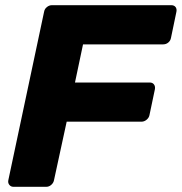

<svg xmlns="http://www.w3.org/2000/svg" viewBox="-20 -720 701 740"><path d="M32 0Q22 0 16 -7.5Q10 -15 12 -25L150 -675Q152 -686 161 -693Q170 -700 180 -700H640Q651 -700 656.5 -693Q662 -686 660 -675L639 -574Q637 -563 628.5 -556Q620 -549 609 -549H300L269 -402H557Q568 -402 573.5 -394.5Q579 -387 577 -376L556 -276Q554 -266 545 -258.5Q536 -251 525 -251H237L188 -25Q186 -15 177.5 -7.5Q169 0 158 0Z"/></svg>

Font: Rubik
Style: Bold Italic
Weight: 700
Italic angle: -12°
Designer: Hubert and Fischer
Foundry: Hubert and Fischer
Version: Version 2.300;gftools[0.9.30]